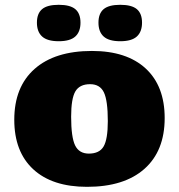

<svg xmlns="http://www.w3.org/2000/svg" viewBox="-20 -744 727 780"><path d="M333.5 15Q192.5 15 115.2 -56.2Q38 -127.5 38 -257.5Q38 -391 120.5 -464Q203 -537 353.5 -537Q494.5 -537 571.8 -465.8Q649 -394.5 649 -264.5Q649 -131 566.8 -58Q484.5 15 333.5 15ZM341 -120Q384 -120 401 -149.2Q418 -178.5 418 -252Q418 -335.5 402 -368.8Q386 -402 346 -402Q303.5 -402 286.2 -372.8Q269 -343.5 269 -270Q269 -186.5 285.2 -153.2Q301.5 -120 341 -120ZM218.5 -576.5Q172 -576.5 151 -595.8Q130 -615 130 -652Q130 -689 151 -706.8Q172 -724.5 218.5 -724.5Q265 -724.5 286 -706.8Q307 -689 307 -652Q307 -615 286 -595.8Q265 -576.5 218.5 -576.5ZM468.5 -576.5Q422 -576.5 401 -595.8Q380 -615 380 -652Q380 -689 401 -706.8Q422 -724.5 468.5 -724.5Q515 -724.5 536 -706.8Q557 -689 557 -652Q557 -615 536 -595.8Q515 -576.5 468.5 -576.5Z"/></svg>

Font: Newsreader 6pt ExtraBold
Style: Regular
Weight: 800
Designer: Hugues Gentile
Foundry: Production Type
Version: Version 1.003; ttfautohint (v1.8.3)